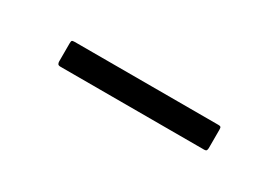

<svg xmlns="http://www.w3.org/2000/svg" viewBox="-11 -429 437 302"><g transform="rotate(30 208.0 -278.5)"><path d="M78 -256Q74 -256 73 -258Q72 -260 72 -262V-295Q72 -299 73 -300Q74 -301 78 -301H339Q342 -301 343 -300Q344 -299 344 -295V-262Q344 -259 343 -257.5Q342 -256 339 -256Z"/></g></svg>

Font: Glory Thin Light
Style: Regular
Weight: 300
Version: Version 1.011